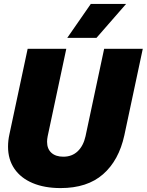

<svg xmlns="http://www.w3.org/2000/svg" viewBox="-20 -947 748 979"><path d="M21 -199Q21 -231 28 -262L121 -698H318L223 -252Q220 -237 220 -224Q220 -188 242 -168Q264 -148 303 -148Q347 -148 376 -175.5Q405 -203 416 -252L511 -698H708L614 -257Q586 -129 505.5 -58.5Q425 12 289 12Q207 12 146.5 -13.5Q86 -39 53.5 -86.5Q21 -134 21 -199ZM443 -927H623L472 -754H323Z"/></svg>

Font: Azeret Mono ExtraBold
Style: Italic
Weight: 800
Italic angle: -12°
Designer: Martin Vácha
Foundry: Displaay
Version: Version 1.000; Glyphs 3.0.3, build 3074